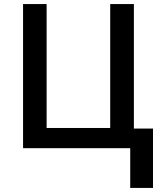

<svg xmlns="http://www.w3.org/2000/svg" viewBox="-20 -734 799 951"><path d="M643.1 -97.2H737.8V196.8H625V0H94.2V-713.9H210.9V-100.1H525.9V-713.9H643.1Z"/></svg>

Font: OpenSans-Semibold
Style: Regular
Weight: 600
Foundry: Ascender Corporation
Version: Version 1.10